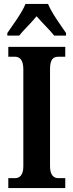

<svg xmlns="http://www.w3.org/2000/svg" viewBox="-20 -951 371 971"><path d="M17 -784V-771H77C99 -799 140 -837 165 -869C190 -839 236 -795 254 -771H314V-784C288 -822 241 -886 223 -931H109C91 -886 43 -822 17 -784ZM22 0H310V-50H275C252 -50 233 -65 233 -110V-601C233 -651 249 -664 275 -664H310V-714H22V-664H56C77 -664 98 -651 98 -601V-109C98 -63 77 -50 56 -50H22Z"/></svg>

Font: Noto Serif Sinhala ExtraCondensed
Style: Bold
Weight: 700
Width: 2
Designer: Jelle Bosma - Monotype Design Team
Foundry: Monotype Imaging Inc.
Version: Version 2.007